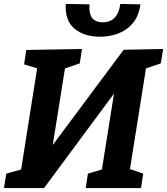

<svg xmlns="http://www.w3.org/2000/svg" viewBox="-25 -952 846 972"><path d="M-5 0 7 -73 82 -94 163 -606 97 -626 108 -699 390 -704 379 -631 304 -606 242 -218 601 -700 801 -704 789 -631 714 -606 633 -96 700 -73 689 0H409L420 -73L491 -94L552 -478L198 0ZM481 -766Q402 -766 352.5 -806.5Q303 -847 308 -932L428 -930Q425 -880 443 -859.5Q461 -839 495 -839Q532 -839 555 -862Q578 -885 584 -932L686 -930Q678 -872 648.5 -836Q619 -800 575 -783Q531 -766 481 -766Z"/></svg>

Font: Bitter
Style: Bold Italic
Weight: 700
Italic angle: -9°
Designer: Sol Matas, and Bitter project Authors
Foundry: Sol Matas
Version: Version 2.001